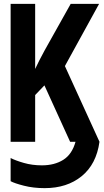

<svg xmlns="http://www.w3.org/2000/svg" viewBox="-20 -734 540 994"><path d="M371 0Q353 65 307.5 93.5Q262 122 197 122Q147 122 103.5 109.5Q60 97 35 84V204Q55 215 104 227.5Q153 240 211 240Q327 240 403 178Q479 116 495 0L316 -392L493 -714H346L211 -473Q195 -443 184 -422Q173 -401 162 -377V-714H35V0H162V-242L210 -292L343 0Z"/></svg>

Font: Noto Sans Mono UI Condensed
Style: Bold
Weight: 700
Width: 3
Designer: Monotype Design team
Foundry: Monotype Imaging Inc.
Version: 1.000